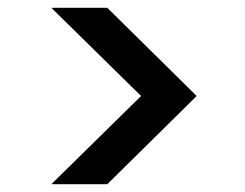

<svg xmlns="http://www.w3.org/2000/svg" viewBox="-20 -608 630 494"><path d="M343 -361 112 -588H256L486 -361L256 -134H112Z"/></svg>

Font: SVN-Poppins Medium
Style: Regular
Weight: 500
Designer: Ninad Kale (Devanagari), Jonny Pinhorn (Latin)
Foundry: Indian Type Foundry
Version: Version 3.002 2017; ttfautohint (v1.8.3)